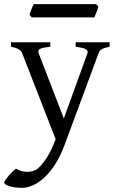

<svg xmlns="http://www.w3.org/2000/svg" viewBox="-43 -657 556 921"><path d="M482.9 -433.1Q468.3 -429.7 459 -426.8Q449.7 -423.8 443.8 -420.2Q438 -416.5 434.8 -411.9Q431.6 -407.2 429.2 -399.9L266.1 40Q245.6 94.2 220.5 132.8Q195.3 171.4 168.2 196Q141.1 220.7 113.8 232.4Q86.4 244.1 62 244.1Q43.5 244.1 27.8 241.7Q12.2 239.3 1 235.6Q-10.3 231.9 -16.6 227.3Q-22.9 222.7 -22.9 218.3Q-22.9 215.3 -17.1 206.5Q-11.2 197.8 -2.4 187.3Q6.3 176.8 16.4 167Q26.4 157.2 34.2 152.3Q57.6 166 80.8 167Q104 168 122.1 161.1Q130.9 158.2 142.6 147.5Q154.3 136.7 166.3 121.1Q178.2 105.5 189.7 85.7Q201.2 65.9 210 44.9L224.1 11.2L64 -399.9Q59.6 -413.6 46.9 -420.7Q34.2 -427.7 9.8 -433.1V-454.1H198.2V-433.1Q179.2 -430.7 167.2 -428.2Q155.3 -425.8 148.7 -422.1Q142.1 -418.5 141.1 -413.1Q140.1 -407.7 143.1 -399.9L263.2 -88.9L376 -399.9Q378.4 -407.2 376.7 -412.4Q375 -417.5 368.4 -421.1Q361.8 -424.8 349.9 -427.5Q337.9 -430.2 319.8 -433.1V-454.1H482.9ZM428.7 -625.5Q427.7 -620.1 425.3 -613Q422.9 -606 419.9 -598.9Q417 -591.8 414.3 -585Q411.6 -578.1 409.7 -573.7H109.4L98.6 -585.9Q99.6 -591.3 102.1 -598.1Q104.5 -605 107.4 -612.1Q110.4 -619.1 113.3 -625.7Q116.2 -632.3 118.7 -637.2H418Z"/></svg>

Font: Noto Serif Devanagari
Style: Regular
Weight: 400
Designer: Monotype Design Team
Foundry: Monotype Imaging Inc.
Version: Version 1.01